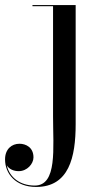

<svg xmlns="http://www.w3.org/2000/svg" viewBox="-96 -480 409 760"><path d="M203.5 -460H32.5V-455.5H114V-20C114 107 131.5 254.5 41.5 254.5C-19 254.5 -59 220 -69 174.5C-60 189.5 -42 197.5 -22 197.5C11.5 197.5 36.5 168.5 36.5 143C36.5 103 6 89 -19 89C-49.5 89 -76 110 -76 151C-76 207.5 -34 260 47 260C177 260 203.5 142.5 203.5 11.5Z"/></svg>

Font: Bodoni* 36pt
Style: Regular
Weight: 400
Version: Version 2.3